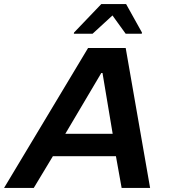

<svg xmlns="http://www.w3.org/2000/svg" viewBox="-54 -924 829 944"><path d="M-34 0 379 -688H564L684 0H544L516 -156H206L112 0ZM267 -266H500L450 -565H444ZM309 -758 310 -764 444 -904H566L644 -764L643 -758H564L499 -848L401 -758Z"/></svg>

Font: Saira SemiExpanded SemiBold
Style: Italic
Weight: 600
Width: 6
Italic angle: -12°
Designer: Hector Gatti with collaboration of the Omnibus-Type team
Foundry: Omnibus-Type
Version: Version 1.101